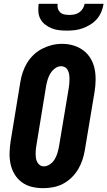

<svg xmlns="http://www.w3.org/2000/svg" viewBox="-20 -975 561 1003"><path d="M206 8Q175 8 146 1Q117 -6 94 -23Q71 -40 56 -65Q41 -90 35 -119Q29 -148 30 -178.5Q31 -209 36 -240L86 -545Q90 -571 98.5 -596.5Q107 -622 121 -645.5Q135 -669 155.5 -688.5Q176 -708 200.5 -720.5Q225 -733 251 -739.5Q277 -746 304 -746Q335 -746 363.5 -737.5Q392 -729 415 -712Q438 -695 453 -670Q468 -645 474 -616.5Q480 -588 479.5 -557Q479 -526 474 -495L423 -190Q419 -165 410.5 -139.5Q402 -114 388 -90.5Q374 -67 353.5 -47Q333 -27 308.5 -14.5Q284 -2 257.5 3Q231 8 206 8ZM209 -106Q226 -106 241.5 -117Q257 -128 266 -143.5Q275 -159 280 -175.5Q285 -192 288 -209L339 -514Q341 -526 342 -538Q343 -550 343 -562Q343 -574 341.5 -585Q340 -596 335 -606.5Q330 -617 320.5 -623Q311 -629 299 -629Q282 -629 267 -617.5Q252 -606 243 -591Q234 -576 229 -559.5Q224 -543 221 -526L171 -221Q169 -209 167.5 -197.5Q166 -186 166 -174Q166 -162 167.5 -150.5Q169 -139 174 -129Q179 -119 188 -112.5Q197 -106 209 -106ZM329 -815Q308 -815 287.5 -817.5Q267 -820 249 -827.5Q231 -835 215.5 -847Q200 -859 191 -876Q182 -893 180.5 -913.5Q179 -934 182 -955H281Q279 -942 282.5 -930Q286 -918 295 -910Q304 -902 316.5 -899.5Q329 -897 342 -897Q355 -897 368.5 -899.5Q382 -902 393.5 -910Q405 -918 412.5 -930Q420 -942 422 -955H521Q518 -934 509.5 -913.5Q501 -893 486.5 -876Q472 -859 452.5 -847Q433 -835 412.5 -827.5Q392 -820 371 -817.5Q350 -815 329 -815Z"/></svg>

Font: Iosevka Curly Slab HvObl
Style: Regular
Weight: 900
Italic angle: -9°
Monospace: yes
Designer: Belleve Invis
Foundry: Belleve Invis
Version: Version 11.1.0; ttfautohint (v1.8.3)